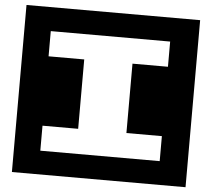

<svg xmlns="http://www.w3.org/2000/svg" viewBox="-57 -803 1091 987"><g transform="rotate(5 488.0 -309.0)"><path d="M936 122V-740H40V122ZM792 0H176V-129H360V-487H176V-617H792V-487H609V-129H792Z"/></g></svg>

Font: Takraf VEB
Style: Regular
Weight: 400
Designer: Jan Sonntag
Foundry: Jan Sonntag | S FONTS | www.sonntag.nl
Version: Version 2.001